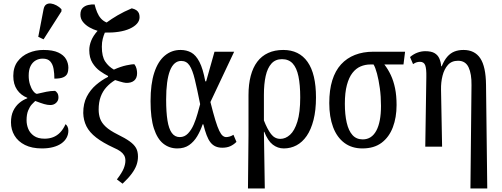

<svg xmlns="http://www.w3.org/2000/svg" viewBox="-20 -828 2833 1084"><path d="M217 10Q160 10 121 -9.5Q82 -29 62 -62.5Q42 -96 42 -137Q42 -175 54.5 -201.5Q67 -228 88 -246Q109 -264 134 -273V-276Q98 -290 76.5 -321Q55 -352 55 -399Q55 -448 79 -480.5Q103 -513 142 -529.5Q181 -546 225 -546Q278 -546 309 -531.5Q340 -517 353 -494Q366 -471 366 -445Q366 -426 360 -412.5Q354 -399 337 -391.5Q320 -384 287 -384Q287 -413 282.5 -439Q278 -465 264 -481Q250 -497 221 -497Q199 -497 181 -486.5Q163 -476 152.5 -455Q142 -434 142 -401Q142 -374 149 -351.5Q156 -329 167 -314.5Q178 -300 188 -298Q217 -305 242 -310Q267 -315 291 -315Q297 -312 303.5 -303Q310 -294 310 -277Q310 -260 297 -247.5Q284 -235 264 -235Q248 -235 229 -240.5Q210 -246 179 -258Q172 -252 160 -239Q148 -226 139 -204Q130 -182 130 -149Q130 -124 139.5 -100.5Q149 -77 171.5 -61Q194 -45 232 -45Q258 -45 280 -53.5Q302 -62 319.5 -80Q337 -98 350 -127Q356 -123 361 -113.5Q366 -104 366 -90Q366 -69 356 -50.5Q346 -32 327 -18.5Q308 -5 280 2.5Q252 10 217 10ZM226 -606 196 -620 226 -776Q230 -796 241.5 -803Q253 -810 268 -808Q283 -806 299 -797.5Q315 -789 327 -776V-764Z M672 209 640 185Q669 147 678.5 123Q688 99 688 79Q688 61 680.5 48.5Q673 36 659 26Q645 16 624 7Q561 -22 523 -51.5Q485 -81 468 -115Q451 -149 450 -190Q450 -244 470 -282.5Q490 -321 522 -348.5Q554 -376 590 -394V-399Q570 -409 545 -426.5Q520 -444 502 -473Q484 -502 484 -545Q484 -571 495 -598.5Q506 -626 531 -654Q507 -661 485 -673.5Q463 -686 448.5 -704Q434 -722 434 -745Q434 -771 447 -783.5Q460 -796 479 -800Q498 -804 514 -803Q520 -779 528.5 -758.5Q537 -738 550 -723.5Q563 -709 582 -701Q609 -721 644 -741.5Q679 -762 724 -781Q741 -777 750.5 -770Q760 -763 764 -753.5Q768 -744 768 -731Q768 -711 753.5 -694.5Q739 -678 712.5 -666Q686 -654 650 -648.5Q614 -643 572 -644Q565 -628 560 -608.5Q555 -589 555 -564Q555 -509 574 -480.5Q593 -452 623 -435Q661 -452 693 -459Q725 -466 739 -465Q748 -453 751 -439.5Q754 -426 754 -415Q754 -387 737.5 -373Q721 -359 691 -360Q686 -360 676 -362.5Q666 -365 654 -368.5Q642 -372 630 -376Q602 -359 581 -336Q560 -313 548.5 -282Q537 -251 537 -209Q537 -181 545.5 -157.5Q554 -134 577 -112.5Q600 -91 644 -69Q687 -48 712 -30Q737 -12 748 7.5Q759 27 759 56Q759 81 750.5 104.5Q742 128 723 153.5Q704 179 672 209Z M981 10Q936 10 902 -17Q868 -44 849 -102.5Q830 -161 830 -257Q830 -354 851 -418Q872 -482 910.5 -514Q949 -546 999 -546Q1033 -546 1059.5 -531.5Q1086 -517 1106 -478.5Q1126 -440 1139 -369H1144L1191 -536H1302L1168 -252Q1184 -188 1196 -149Q1208 -110 1218 -89.5Q1228 -69 1237.5 -61.5Q1247 -54 1257 -54Q1265 -54 1276 -57Q1287 -60 1298 -67L1315 -27Q1299 -11 1280 -2.5Q1261 6 1235 6Q1213 6 1196.5 -1.5Q1180 -9 1168 -24.5Q1156 -40 1146.5 -65Q1137 -90 1128 -126H1124Q1112 -90 1093.5 -59Q1075 -28 1048 -9Q1021 10 981 10ZM995 -54Q1022 -54 1041.5 -74.5Q1061 -95 1074 -125.5Q1087 -156 1095.5 -187Q1104 -218 1110 -240Q1093 -325 1080 -379Q1067 -433 1050 -458.5Q1033 -484 1003 -484Q982 -484 966 -470Q950 -456 939.5 -429Q929 -402 923.5 -361Q918 -320 918 -266Q918 -195 925.5 -148Q933 -101 950 -77.5Q967 -54 995 -54Z M1380 236 1383 -66V-291Q1383 -352 1395.5 -399.5Q1408 -447 1432.5 -479.5Q1457 -512 1494 -529Q1531 -546 1579 -546Q1669 -546 1716.5 -478.5Q1764 -411 1764 -278Q1764 -205 1750 -150.5Q1736 -96 1711.5 -60.5Q1687 -25 1654 -7.5Q1621 10 1582 10Q1548 10 1520 -11.5Q1492 -33 1472 -84H1470L1475 236ZM1563 -44Q1592 -44 1617.5 -67Q1643 -90 1659 -141.5Q1675 -193 1675 -278Q1675 -349 1665 -397Q1655 -445 1632.5 -469.5Q1610 -494 1572 -494Q1535 -494 1512.5 -469Q1490 -444 1480 -399Q1470 -354 1470 -293V-148Q1489 -99 1510 -71.5Q1531 -44 1563 -44Z M2026 10Q1966 10 1924 -21.5Q1882 -53 1860.5 -110.5Q1839 -168 1839 -246Q1839 -320 1856 -374.5Q1873 -429 1905.5 -464.5Q1938 -500 1984 -518Q2030 -536 2087 -536H2267L2258 -464H2150Q2171 -437 2186.5 -404Q2202 -371 2210.5 -329.5Q2219 -288 2219 -235Q2219 -165 2198 -109.5Q2177 -54 2134.5 -22Q2092 10 2026 10ZM2028 -41Q2078 -41 2104.5 -90Q2131 -139 2131 -230Q2131 -283 2124.5 -330Q2118 -377 2108.5 -412.5Q2099 -448 2089 -464H2071Q2042 -464 2016 -453Q1990 -442 1970 -416.5Q1950 -391 1938.5 -348Q1927 -305 1927 -242Q1927 -181 1937.5 -135.5Q1948 -90 1970 -65.5Q1992 -41 2028 -41Z M2636 236 2642 -347Q2643 -411 2625.5 -448Q2608 -485 2566 -485Q2530 -485 2509 -461.5Q2488 -438 2478.5 -400.5Q2469 -363 2470 -321L2476 0H2381L2387 -393Q2388 -441 2380.5 -460Q2373 -479 2351 -479Q2342 -479 2333 -476.5Q2324 -474 2312 -466L2295 -506Q2315 -523 2337 -531Q2359 -539 2381 -539Q2415 -539 2433.5 -528Q2452 -517 2460.5 -497.5Q2469 -478 2471 -454H2474Q2488 -488 2505.5 -508Q2523 -528 2545.5 -537Q2568 -546 2597 -546Q2660 -546 2691.5 -499Q2723 -452 2724 -349L2731 236Z"/></svg>

Font: Noto Serif ExtraCondensed
Style: Regular
Weight: 400
Width: 2
Designer: Monotype Design Team
Foundry: Monotype Imaging Inc.
Version: Version 2.013